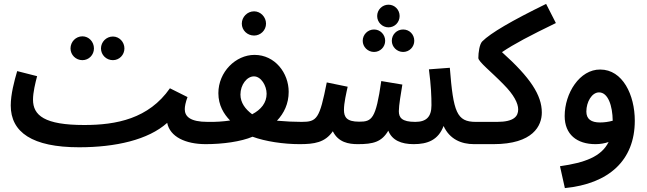

<svg xmlns="http://www.w3.org/2000/svg" viewBox="-20 -733 3315 983"><path d="M402 -425C435 -425 461 -452 461 -485C461 -519 435 -547 402 -547C368 -547 341 -519 341 -485C341 -452 368 -425 402 -425ZM558 -425C591 -425 617 -452 617 -485C617 -518 591 -546 558 -546C524 -546 497 -518 497 -485C497 -452 524 -425 558 -425Z M385 21C572 21 739 -17 836 -104C850 -33 929 5 1034 5C1077 5 1100 -20 1100 -54C1100 -85 1083 -109 1043 -109C953 -109 926 -137 926 -174C926 -188 930 -209 940 -236L850 -281C741 -125 576 -93 411 -93C208 -93 149 -142 149 -223C149 -260 161 -309 170 -343L68 -369C53 -318 35 -250 35 -193C35 -56 145 21 385 21Z M1281 -551C1314 -551 1342 -578 1342 -612C1342 -646 1314 -675 1281 -675C1246 -675 1218 -646 1218 -612C1218 -578 1246 -551 1281 -551Z M1033 5C1121 5 1214 -8 1273 -33C1338 -9 1431 5 1514 5C1557 5 1581 -21 1581 -54C1581 -85 1563 -109 1524 -109C1488 -109 1442 -111 1398 -115C1434 -153 1458 -202 1458 -263C1458 -359 1388 -452 1283 -452C1187 -452 1098 -365 1098 -256C1098 -194 1126 -149 1158 -116C1123 -111 1083 -108 1043 -109ZM1211 -249C1211 -299 1244 -342 1280 -342C1317 -342 1345 -294 1345 -253C1345 -207 1317 -172 1271 -148C1236 -174 1211 -207 1211 -249Z M1969 -593C2001 -593 2026 -619 2026 -651C2026 -683 2001 -709 1969 -709C1937 -709 1911 -683 1911 -651C1911 -619 1937 -593 1969 -593ZM1895 -467C1927 -467 1952 -493 1952 -524C1952 -556 1927 -582 1895 -582C1863 -582 1837 -556 1837 -524C1837 -493 1863 -467 1895 -467ZM2044 -467C2076 -467 2101 -493 2101 -524C2101 -557 2076 -582 2044 -582C2012 -582 1986 -557 1986 -524C1986 -493 2012 -467 2044 -467Z M1514 5C1589 5 1644 -3 1684 -61C1712 -4 1765 5 1812 5C1891 5 1934 -6 1968 -64C1987 -15 2034 5 2098 5C2169 5 2224 -16 2251 -88C2282 -20 2342 5 2407 5C2450 5 2474 -20 2474 -54C2474 -85 2456 -109 2416 -109C2318 -109 2301 -159 2283 -386L2176 -378C2187 -293 2189 -240 2189 -194C2189 -134 2162 -109 2106 -109C2037 -109 2022 -131 2022 -164C2022 -194 2033 -257 2040 -300L1932 -318C1904 -123 1884 -110 1819 -110C1755 -110 1741 -133 1741 -171C1741 -206 1753 -257 1760 -289L1653 -311C1616 -124 1603 -109 1524 -109Z M2407 5H2506C2710 5 2754 -90 2754 -157C2754 -246 2695 -336 2550 -466C2612 -508 2694 -551 2826 -615L2776 -713C2600 -627 2492 -564 2449 -521C2435 -507 2429 -464 2429 -436C2429 -417 2496 -365 2558 -301C2611 -248 2633 -204 2633 -173C2633 -138 2612 -109 2525 -109H2417Z M2872 230C3096 208 3230 89 3230 -115C3230 -247 3168 -377 3053 -377C2948 -378 2871 -256 2871 -139C2871 -45 2933 5 3029 5C3053 5 3076 1 3096 -6C3059 69 2974 100 2847 118ZM2982 -162C2982 -211 3010 -260 3047 -260C3093 -260 3116 -192 3117 -115C3096 -109 3073 -106 3052 -106C3007 -106 2982 -123 2982 -162Z"/></svg>

Font: Noto Sans Arabic SemCond SemBd
Style: Regular
Weight: 600
Width: 4
Designer: Monotype Design Team, Nadine Chahine, Nizar Qandah and Khaled Hosny
Foundry: Monotype Imaging Inc.
Version: Version 2.012